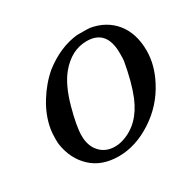

<svg xmlns="http://www.w3.org/2000/svg" viewBox="-108 -559 701 689"><g transform="rotate(-30 242.5 -215.0)"><path d="M287 -441H301Q333 -441 341 -440Q404 -429 440 -384Q476 -339 476 -268Q476 -209 445 -150Q408 -78 339.5 -33.5Q271 11 201 11Q131 11 88 -29Q45 -69 35 -134Q34 -140 34 -156Q34 -182 37 -198Q46 -249 76 -297.5Q106 -346 146 -380Q214 -433 287 -441ZM121 -120Q121 -77 144.5 -51.5Q168 -26 206 -26Q224 -26 242 -32Q315 -56 351 -142Q373 -196 387 -277Q388 -283 388 -308Q388 -405 306 -405Q243 -405 195 -347Q162 -307 141 -231Q121 -158 121 -120Z"/></g></svg>

Font: MathJax_Math
Style: Regular
Weight: 400
Version: Version 1.1